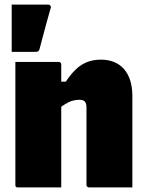

<svg xmlns="http://www.w3.org/2000/svg" viewBox="-20 -817 640 837"><path d="M557 0Q509 0 462.5 0Q416 0 368 0Q365 0 362.5 -1.5Q360 -3 358.5 -5Q357 -7 357 -11Q357 -67 357 -123.5Q357 -180 357 -236.5Q357 -293 357 -349Q357 -366 350 -374Q343 -382 326 -382Q315 -382 302.5 -379.5Q290 -377 277.5 -370.5Q265 -364 251.5 -355Q238 -346 225 -332V-461H267Q288 -493 310.5 -514.5Q333 -536 360 -546.5Q387 -557 420 -557Q452 -557 477.5 -546.5Q503 -536 520.5 -516Q538 -496 547.5 -466.5Q557 -437 557 -399Q557 -347 557 -297Q557 -247 557 -197.5Q557 -148 557 -98Q557 -74 557 -49.5Q557 -25 557 0ZM247 0Q220 0 186 0Q152 0 118 0Q84 0 58 0Q55 0 53 -0.5Q51 -1 49.5 -2.5Q48 -4 47.5 -6Q47 -8 47 -11Q47 -66 47 -120.5Q47 -175 47 -230Q47 -285 47 -339.5Q47 -394 47 -449Q47 -476 47 -501Q47 -526 47 -547Q76 -547 110.5 -547Q145 -547 178.5 -547Q212 -547 236 -547Q240 -547 242 -545.5Q244 -544 245.5 -541.5Q247 -539 247 -535Q247 -447 247 -357.5Q247 -268 247 -178.5Q247 -89 247 0ZM190 -797Q196 -797 199.5 -792.5Q203 -788 201 -782Q191 -747 183.5 -720Q176 -693 169 -666Q162 -639 152 -602Q151 -597 147 -594Q143 -591 136 -591Q116 -591 89 -591Q62 -591 31 -591Q31 -630 31 -661.5Q31 -693 31 -725Q31 -757 31 -797Q70 -797 109.5 -797Q149 -797 190 -797Z"/></svg>

Font: Recursive Black
Style: Regular
Weight: 900
Version: Version 1.085